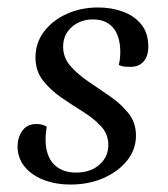

<svg xmlns="http://www.w3.org/2000/svg" viewBox="-20 -482 449 514"><path d="M169 12Q128 12 95.5 -1Q63 -14 45 -37Q27 -60 27 -90Q27 -113 39.5 -131.5Q52 -150 78 -150Q85 -150 91.5 -148.5Q98 -147 105 -143Q104 -135 103 -126.5Q102 -118 102 -109Q102 -66 123.5 -43Q145 -20 184 -20Q222 -20 246 -41Q270 -62 270 -94Q270 -123 250.5 -144Q231 -165 202 -183Q173 -201 144 -221Q115 -241 95 -266.5Q75 -292 75 -328Q75 -367 97.5 -397Q120 -427 158 -444.5Q196 -462 243 -462Q278 -462 308.5 -451Q339 -440 358 -417Q377 -394 377 -357Q377 -332 364.5 -317.5Q352 -303 329 -303Q322 -303 314.5 -303.5Q307 -304 298 -308Q300 -316 301 -325Q302 -334 302 -342Q302 -385 283 -407.5Q264 -430 229 -430Q195 -430 172 -409.5Q149 -389 149 -357Q149 -328 168.5 -305.5Q188 -283 217 -263.5Q246 -244 275.5 -223.5Q305 -203 324.5 -178Q344 -153 344 -119Q344 -82 320.5 -52.5Q297 -23 257.5 -5.5Q218 12 169 12Z"/></svg>

Font: Petrona
Style: Italic
Weight: 400
Italic angle: -9°
Designer: Ringo R. Seeber
Foundry: Ringo R. Seeber
Version: Version 2.001; ttfautohint (v1.8.3)